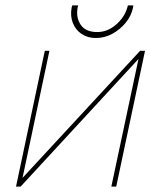

<svg xmlns="http://www.w3.org/2000/svg" viewBox="-20 -687 554 707"><path d="M471 -667H451L449 -660Q439 -624 407.5 -596.5Q376 -569 338 -569Q295 -569 277 -596Q259 -623 266 -660L268 -667H246L244 -660Q238 -629 248 -603Q258 -577 280.5 -562Q303 -547 333 -547Q365 -547 393.5 -562.5Q422 -578 443 -603.5Q464 -629 470 -660ZM162 -500H145L39 0H56L490 -470L390 0H408L514 -500H496L63 -32Z"/></svg>

Font: Advent Pro Thin
Style: Italic
Weight: 250
Italic angle: -12°
Version: Version 3.000